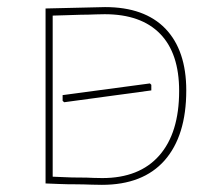

<svg xmlns="http://www.w3.org/2000/svg" viewBox="-20 -515 601 539"><path d="M274.9 -495.1Q385.7 -495.1 444.3 -434.6Q502.9 -373.5 502.9 -261.2Q502.9 -133.8 441.9 -64.5Q381.3 3.9 266.1 3.9Q251 3.9 237.3 3.4Q230 2.9 215.3 2.7Q200.7 2.4 192.9 2.4Q185.1 2.4 169.2 2.2Q153.3 2 145.5 1.5Q121.6 0.5 107.9 0V-491.2ZM267.1 -15.1Q371.1 -15.1 426.8 -78.1Q482.9 -141.6 482.9 -259.8Q482.9 -365.2 429.7 -419.9Q376 -475.1 273.9 -475.1Q261.7 -475.1 249 -474.6Q242.2 -474.1 228.3 -473.9Q214.4 -473.6 207 -473.6Q176.8 -472.7 162.1 -472.2Q132.8 -471.2 127.9 -471.2V-19Q141.1 -18.6 161.6 -17.6Q168.5 -17.1 182.4 -16.8Q196.3 -16.6 203.1 -16.6Q210 -16.6 222.9 -16.4Q235.8 -16.1 242.2 -15.6Q254.4 -15.1 267.1 -15.1ZM404.8 -261.2 160.2 -228 155.8 -231.9V-248L400.9 -280.8L404.8 -276.9Z"/></svg>

Font: Datalegreya
Style: Gradient
Weight: 400
Designer: Figs Lab
Foundry: Figs Lab
Version: Version 1.002;PS 001.002;hotconv 1.0.70;makeotf.lib2.5.58329